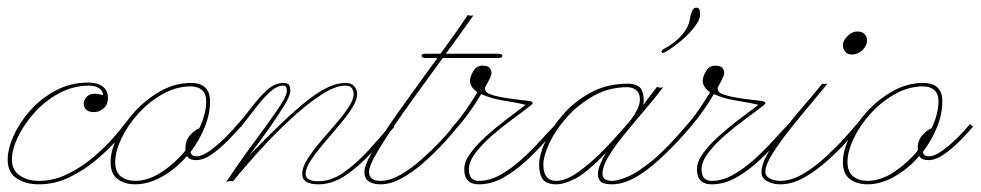

<svg xmlns="http://www.w3.org/2000/svg" viewBox="-52 -471 2554 500"><path d="M193 -179Q179 -179 172.5 -185.5Q166 -192 166 -201Q166 -210 173.5 -218.5Q181 -227 194 -227Q202 -227 209 -225Q216 -223 216 -223Q217 -233 207 -240.5Q197 -248 180 -248Q139 -248 102.5 -228.5Q66 -209 38.5 -178.5Q11 -148 -5 -115Q-21 -82 -21 -55Q-21 -28 -0.5 -14Q20 0 49 0Q88 0 124.5 -18Q161 -36 191.5 -62Q222 -88 243 -112Q264 -136 273 -149L282 -143Q274 -131 252 -106Q230 -81 198.5 -54.5Q167 -28 129 -9.5Q91 9 49 9Q15 9 -8.5 -6.5Q-32 -22 -32 -55Q-32 -83 -16.5 -117.5Q-1 -152 27 -183.5Q55 -215 93.5 -235.5Q132 -256 178 -256Q201 -256 215 -246Q229 -236 229 -216Q229 -198 217.5 -188.5Q206 -179 193 -179Z M445 -255Q495 -255 495 -207Q495 -174 481 -139.5Q467 -105 444 -75Q447 -64 459 -64Q475 -64 495.5 -79Q516 -94 535.5 -113.5Q555 -133 567 -148L575 -141Q562 -126 542 -105.5Q522 -85 500 -69.5Q478 -54 459 -54Q440 -54 435 -65Q407 -32 371 -11.5Q335 9 300 9Q273 9 254.5 -4.5Q236 -18 236 -49Q236 -78 253 -113.5Q270 -149 299.5 -181Q329 -213 366.5 -234Q404 -255 445 -255ZM445 -246Q407 -246 371.5 -226Q336 -206 308 -175Q280 -144 264 -110Q248 -76 248 -49Q248 -23 263 -11.5Q278 0 300 0Q334 0 369 -23Q404 -46 431 -79V-86Q431 -106 443.5 -119.5Q456 -133 467 -137Q485 -175 485 -207Q485 -227 474 -236.5Q463 -246 445 -246Z M777 9Q735 9 735 -18Q735 -35 748.5 -56.5Q762 -78 782 -101.5Q802 -125 822 -148Q842 -171 855.5 -191.5Q869 -212 869 -226Q869 -234 864.5 -241Q860 -248 847 -248Q821 -248 783.5 -223.5Q746 -199 704 -160Q662 -121 623 -78Q584 -35 555 1Q547 -1 537 3Q575 -54 611.5 -103Q648 -152 671.5 -186.5Q695 -221 695 -234Q695 -248 686 -248Q669 -248 650.5 -231Q632 -214 613 -189Q594 -164 575 -140L566 -146Q586 -169 605 -194Q624 -219 644 -237Q664 -255 686 -255Q699 -255 701.5 -248.5Q704 -242 704 -234Q704 -222 687.5 -195Q671 -168 646.5 -133.5Q622 -99 597 -66Q690 -163 748 -209Q806 -255 847 -255Q863 -255 870.5 -246.5Q878 -238 878 -226Q878 -210 864.5 -189Q851 -168 831 -144.5Q811 -121 791 -97.5Q771 -74 757.5 -53.5Q744 -33 744 -18Q744 1 777 1Q811 1 844 -22.5Q877 -46 908.5 -80.5Q940 -115 967 -148L975 -141Q948 -109 916 -74Q884 -39 849 -15Q814 9 777 9Z M1056 -320Q1046 -320 1046 -326Q1046 -331 1056 -331H1095Q1115 -358 1133 -383.5Q1151 -409 1166 -432Q1173 -429 1181 -431Q1165 -408 1146.5 -382.5Q1128 -357 1109 -331H1246Q1249 -331 1252.5 -330Q1256 -329 1256 -326Q1256 -322 1252.5 -321Q1249 -320 1246 -320H1101Q1066 -272 1032 -225Q998 -178 970 -137Q942 -96 925.5 -66.5Q909 -37 909 -24Q909 0 939 0Q963 0 991 -16Q1019 -32 1046.5 -56.5Q1074 -81 1097 -105.5Q1120 -130 1133 -148L1141 -142Q1127 -124 1104 -99Q1081 -74 1053 -49Q1025 -24 995.5 -7.5Q966 9 939 9Q920 9 908.5 1.5Q897 -6 897 -24Q897 -39 914 -69.5Q931 -100 959 -141Q987 -182 1020.5 -228Q1054 -274 1087 -320Z M1131 -131Q1127 -127 1125 -130.5Q1123 -134 1124 -138Q1143 -158 1162 -185.5Q1181 -213 1191 -231Q1172 -244 1172 -261Q1172 -271 1180.5 -285.5Q1189 -300 1204 -300Q1218 -300 1223 -294.5Q1228 -289 1228 -280Q1228 -273 1211 -243Q1210 -236 1215.5 -230.5Q1221 -225 1246 -219.5Q1271 -214 1327 -208Q1332 -207 1334.5 -204.5Q1337 -202 1331 -197Q1312 -182 1284.5 -162Q1257 -142 1230.5 -119Q1204 -96 1186.5 -73Q1169 -50 1169 -30Q1169 0 1195 0Q1224 0 1252.5 -16.5Q1281 -33 1307.5 -57Q1334 -81 1356.5 -106Q1379 -131 1395 -147L1403 -141Q1389 -127 1367 -102Q1345 -77 1317.5 -51.5Q1290 -26 1259 -8.5Q1228 9 1195 9Q1157 9 1157 -30Q1157 -50 1173 -72Q1189 -94 1214 -116.5Q1239 -139 1266.5 -160Q1294 -181 1317 -198Q1298 -203 1262.5 -208.5Q1227 -214 1201 -226Q1186 -200 1166 -173Q1146 -146 1131 -131Z M1676 -343Q1707 -360 1724 -380Q1741 -400 1744 -419Q1746 -432 1750 -441.5Q1754 -451 1761 -451Q1766 -451 1768.5 -448Q1771 -445 1771 -432Q1771 -420 1757.5 -402Q1744 -384 1723 -366Q1702 -348 1680 -335Q1673 -331 1671 -335Q1669 -339 1676 -343ZM1746 -140Q1686 -70 1635 -30.5Q1584 9 1542 9Q1520 9 1512.5 2Q1505 -5 1505 -18Q1505 -28 1511 -43Q1517 -58 1526 -73Q1476 -21 1446.5 -6Q1417 9 1397 9Q1372 9 1362 -3.5Q1352 -16 1352 -42Q1352 -67 1368 -102.5Q1384 -138 1414 -172.5Q1444 -207 1486.5 -230Q1529 -253 1582 -253Q1613 -253 1620 -234.5Q1627 -216 1623 -197Q1635 -214 1644.5 -226Q1654 -238 1659 -245Q1665 -241 1675 -244Q1654 -216 1627 -184.5Q1600 -153 1575 -122.5Q1550 -92 1533.5 -65Q1517 -38 1517 -18Q1517 -8 1524.5 -4Q1532 0 1542 0Q1557 0 1583 -11Q1609 -22 1647.5 -53.5Q1686 -85 1737 -146ZM1363 -42Q1363 0 1397 0Q1422 0 1456 -24.5Q1490 -49 1525 -85.5Q1560 -122 1590 -158L1591 -159Q1612 -188 1614 -206.5Q1616 -225 1606.5 -234.5Q1597 -244 1582 -244Q1534 -244 1494 -221.5Q1454 -199 1424.5 -166Q1395 -133 1379 -99Q1363 -65 1363 -42Z M1737 -131Q1733 -127 1731 -130.5Q1729 -134 1730 -138Q1749 -158 1768 -185.5Q1787 -213 1797 -231Q1778 -244 1778 -261Q1778 -271 1786.5 -285.5Q1795 -300 1810 -300Q1824 -300 1829 -294.5Q1834 -289 1834 -280Q1834 -273 1817 -243Q1816 -236 1821.5 -230.5Q1827 -225 1852 -219.5Q1877 -214 1933 -208Q1938 -207 1940.5 -204.5Q1943 -202 1937 -197Q1918 -182 1890.5 -162Q1863 -142 1836.5 -119Q1810 -96 1792.5 -73Q1775 -50 1775 -30Q1775 0 1801 0Q1830 0 1858.5 -16.5Q1887 -33 1913.5 -57Q1940 -81 1962.5 -106Q1985 -131 2001 -147L2009 -141Q1995 -127 1973 -102Q1951 -77 1923.5 -51.5Q1896 -26 1865 -8.5Q1834 9 1801 9Q1763 9 1763 -30Q1763 -50 1779 -72Q1795 -94 1820 -116.5Q1845 -139 1872.5 -160Q1900 -181 1923 -198Q1904 -203 1868.5 -208.5Q1833 -214 1807 -226Q1792 -200 1772 -173Q1752 -146 1737 -131Z M2167 -329Q2155 -329 2149 -336.5Q2143 -344 2143 -354Q2143 -365 2155 -377Q2167 -389 2180 -389Q2194 -389 2200 -381.5Q2206 -374 2206 -367Q2206 -352 2194 -340.5Q2182 -329 2167 -329ZM1980 9Q1961 9 1946 1Q1931 -7 1931 -23Q1931 -44 1950 -76Q1969 -108 1996.5 -142Q2024 -176 2050 -206Q2076 -236 2089 -253Q2093 -252 2103 -253Q2086 -232 2059 -200Q2032 -168 2005 -134Q1978 -100 1959.5 -70.5Q1941 -41 1941 -23Q1941 -13 1952.5 -6.5Q1964 0 1980 0Q2009 0 2040 -18.5Q2071 -37 2099.5 -63.5Q2128 -90 2149.5 -114Q2171 -138 2180 -149L2188 -142Q2179 -132 2157.5 -107.5Q2136 -83 2106.5 -56Q2077 -29 2044.5 -10Q2012 9 1980 9Z M2352 -255Q2402 -255 2402 -207Q2402 -174 2388 -139.5Q2374 -105 2351 -75Q2354 -64 2366 -64Q2382 -64 2402.5 -79Q2423 -94 2442.5 -113.5Q2462 -133 2474 -148L2482 -141Q2469 -126 2449 -105.5Q2429 -85 2407 -69.5Q2385 -54 2366 -54Q2347 -54 2342 -65Q2314 -32 2278 -11.5Q2242 9 2207 9Q2180 9 2161.5 -4.5Q2143 -18 2143 -49Q2143 -78 2160 -113.5Q2177 -149 2206.5 -181Q2236 -213 2273.5 -234Q2311 -255 2352 -255ZM2352 -246Q2314 -246 2278.5 -226Q2243 -206 2215 -175Q2187 -144 2171 -110Q2155 -76 2155 -49Q2155 -23 2170 -11.5Q2185 0 2207 0Q2241 0 2276 -23Q2311 -46 2338 -79V-86Q2338 -106 2350.5 -119.5Q2363 -133 2374 -137Q2392 -175 2392 -207Q2392 -227 2381 -236.5Q2370 -246 2352 -246Z"/></svg>

Font: Kapakana Light
Style: Regular
Weight: 300
Designer: Kyosuke Nagai
Version: Version 1.000